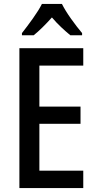

<svg xmlns="http://www.w3.org/2000/svg" viewBox="-20 -960 495 980"><path d="M405 0H79V-714H405V-625H181V-416H391V-328H181V-89H405ZM296 -940Q313 -906 342.5 -864.5Q372 -823 399 -791V-780H339Q317 -798 292.5 -821Q268 -844 245 -871Q221 -844 196.5 -820Q172 -796 152 -780H92V-791Q118 -824 148 -866Q178 -908 194 -940Z"/></svg>

Font: Noto Sans Telugu Condensed Medium
Style: Regular
Weight: 500
Width: 3
Designer: Jelle Bosma - Monotype Design Team
Foundry: Monotype Imaging Inc.
Version: Version 2.005; ttfautohint (v1.8.4.7-5d5b)